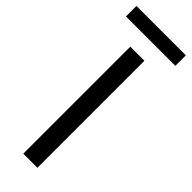

<svg xmlns="http://www.w3.org/2000/svg" viewBox="-312 -884 902 902"><g transform="rotate(45 139.0 -433.5)"><path d="M183.1 0H89.4V-710.9H183.1ZM302.7 -796.9H-25.4V-866.7H302.7Z"/></g></svg>

Font: Roboto-ThirdPerson-AD3FC
Style: ThirdPerson-AD3FC
Weight: 400
Designer: Google
Version: Version 2.137; 2017